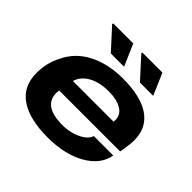

<svg xmlns="http://www.w3.org/2000/svg" viewBox="-178 -914 1114 1114"><g transform="rotate(45 379.5 -356.5)"><path d="M503.9 -591.8 389.2 -717.8 391.1 -725.1H555.2L612.8 -591.8ZM265.1 -591.8 149.9 -717.8 151.9 -725.1H315.9L374 -591.8ZM349.1 12.2Q201.7 12.2 120.8 -42.5Q40 -97.2 40 -207Q40 -290 76.2 -358.9Q117.7 -447.3 207.5 -493.2Q297.4 -539.1 418 -539.1Q564.9 -539.1 641.4 -486.1Q717.8 -433.1 717.8 -331.1Q717.8 -295.4 705.1 -228H205.1Q203.1 -214.4 203.1 -207Q203.1 -99.1 360.8 -99.1Q395 -99.1 430.4 -107.9Q465.8 -116.7 496.1 -136.5Q526.4 -156.2 534.2 -183.1H693.8Q678.7 -95.7 585 -41.7Q491.2 12.2 349.1 12.2ZM222.2 -323.2H556.2Q557.1 -328.1 557.1 -337.9Q557.1 -381.8 517.3 -405Q477.5 -428.2 413.1 -428.2Q337.9 -428.2 287.6 -400.4Q237.3 -372.6 222.2 -323.2Z"/></g></svg>

Font: Archivo Expanded
Style: Bold Italic
Weight: 700
Width: 7
Italic angle: -10°
Designer: Hector Gatti
Foundry: Omnibus-Type
Version: Version 2.001